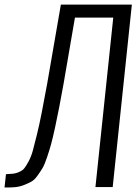

<svg xmlns="http://www.w3.org/2000/svg" viewBox="-26 -830 612 852"><path d="M-5.9 2 0.5 -57.1Q22 -58.1 33 -59.3Q43.9 -60.5 58.8 -66.9Q73.7 -73.2 81.5 -82.8Q89.4 -92.3 100.8 -113.5Q112.3 -134.8 119.6 -161.4Q127 -188 137.9 -232.9Q148.9 -277.8 159.2 -330.6Q169.4 -383.3 183.6 -460L244.1 -809.6H559.1L474.1 0H397.5L476.6 -752H306.6L256.3 -459.5Q244.1 -393.6 236.6 -353.3Q229 -313 218.5 -264.9Q208 -216.8 200.7 -190.2Q193.4 -163.6 182.6 -131.6Q171.9 -99.6 162.6 -84Q153.3 -68.4 139.9 -49.8Q126.5 -31.2 112.5 -23.7Q98.6 -16.1 80.1 -8.8Q61.5 -1.5 41 0.5Q24.4 2 4.4 2Q-0.5 2 -5.9 2Z"/></svg>

Font: Oswald
Style: Light
Weight: 300
Designer: Vernon Adams
Foundry: Vernon Adams
Version: 3.0; ttfautohint (v0.95.6-bc232) -l 8 -r 50 -G 200 -x 0 -w "